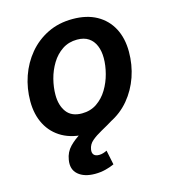

<svg xmlns="http://www.w3.org/2000/svg" viewBox="-113 -640 829 939"><g transform="rotate(-15 302.0 -170.0)"><path d="M262.7 11.2Q191.9 11.2 141.6 -16.8Q91.3 -44.9 64.5 -95.7Q37.6 -146.5 37.6 -214.4Q37.6 -279.8 58.3 -339.8Q79.1 -399.9 118.7 -447.3Q158.2 -494.6 214.4 -522.2Q270.5 -549.8 341.3 -549.8Q412.1 -549.8 462.4 -522Q512.7 -494.1 539.6 -443.4Q566.4 -392.6 566.4 -324.2Q566.4 -258.3 545.7 -198.2Q524.9 -138.2 485.4 -90.8Q445.8 -43.5 389.6 -16.1Q333.5 11.2 262.7 11.2ZM267.1 -91.8Q310.5 -91.8 343 -114Q375.5 -136.2 396.7 -171.4Q418 -206.5 428.7 -247.6Q439.5 -288.6 439.5 -326.2Q439.5 -361.8 428.2 -388.9Q417 -416 394.3 -431.4Q371.6 -446.8 336.4 -446.8Q293.5 -446.8 261 -425Q228.5 -403.3 207 -367.9Q185.5 -332.5 175 -291.7Q164.6 -251 164.6 -212.4Q164.6 -159.2 189.7 -125.5Q214.8 -91.8 267.1 -91.8ZM252.9 210.4Q197.8 210.4 167.5 184.1Q137.2 157.7 145.5 110.4Q151.4 72.8 176.8 46.6Q202.1 20.5 238.5 -0.7Q274.9 -22 315.7 -43.9Q356.4 -65.9 394 -95Q431.6 -124 459.5 -165.8Q487.3 -207.5 497.6 -269H562.5Q550.8 -200.2 525.9 -153.3Q501 -106.4 468.5 -75.2Q436 -43.9 401.9 -22.9Q367.7 -2 337.6 14.4Q307.6 30.8 287.6 47.9Q267.6 64.9 263.7 89.8Q260.7 106.9 268.8 116.5Q276.9 126 295.4 126Q306.2 126 316.4 122.8Q326.7 119.6 335.4 115.2L350.6 188.5Q333 196.8 307.4 203.6Q281.7 210.4 252.9 210.4Z"/></g></svg>

Font: Inter 16pt SemiBold
Style: Italic
Weight: 600
Italic angle: -9.3988°
Version: Version 4.001;git-66647c0bb